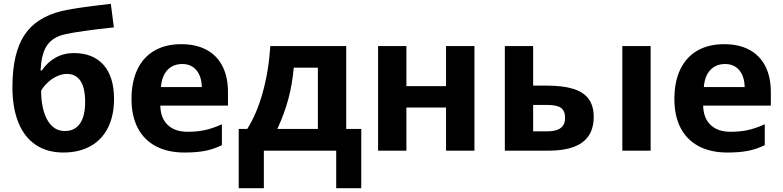

<svg xmlns="http://www.w3.org/2000/svg" viewBox="-20 -787 4089 1003"><path d="M44.9 -332Q44.9 -511.7 109.4 -606.4Q170.9 -697.3 301.3 -729Q325.2 -734.9 368.2 -741.9Q411.1 -749 459.5 -754.9Q477.1 -756.8 494.1 -759.3L559.1 -767.1L574.7 -644L488.8 -634.3Q338.4 -615.2 300.8 -603Q246.1 -585.4 220.9 -542.2Q195.8 -499 191.9 -418.9H198.7Q227.1 -461.9 270.3 -485.8Q313.5 -509.8 365.2 -509.8Q466.3 -509.8 521 -447.8Q575.7 -385.7 575.7 -270.5Q575.7 -183.1 544.2 -120.1Q512.7 -57.1 452.9 -23.7Q393.1 9.8 310.5 9.8Q227.1 9.8 167.5 -29.8Q107.9 -69.3 76.4 -146Q44.9 -222.7 44.9 -332ZM424.8 -254.9Q424.8 -327.6 400.4 -364.3Q376 -400.9 329.1 -400.9Q304.2 -400.9 278.1 -388.9Q252 -377 230 -356.7Q208 -336.4 194.8 -313Q194.8 -265.6 203.4 -226.3Q211.9 -187 228 -159.2Q243.7 -131.8 266.4 -117.2Q289.1 -102.5 318.4 -102.5Q370.6 -102.5 397.7 -141.4Q424.8 -180.2 424.8 -254.9Z M667 -269.5Q667 -359.9 697.8 -424.3Q728.5 -488.8 786.9 -522.5Q845.2 -556.2 927.2 -556.2Q1003.9 -556.2 1058.6 -526.9Q1113.3 -497.6 1142.1 -441.4Q1170.9 -385.3 1170.9 -306.2V-235.4H817.4Q818.8 -169.9 856.2 -134.3Q893.6 -98.6 960.4 -98.6Q1009.8 -98.6 1049.6 -107.2Q1089.4 -115.7 1139.2 -137.7V-28.8Q1095.2 -7.3 1050.5 1.2Q1005.9 9.8 944.3 9.8Q856.9 9.8 794.7 -22.9Q732.4 -55.7 699.7 -118.4Q667 -181.2 667 -269.5ZM932.1 -452.6Q884.8 -452.6 855.2 -421.9Q825.7 -391.1 820.8 -332H1034.2Q1033.2 -387.7 1006.1 -420.2Q979 -452.6 932.1 -452.6Z M1227.1 -113.3H1271.5Q1321.3 -191.4 1352.5 -304Q1383.8 -416.5 1392.1 -546.4H1788.6V-113.3H1867.2V196.3H1736.3V0H1358.4V196.3H1227.1ZM1640.6 -113.3V-433.6H1514.6Q1506.8 -346.7 1486.3 -270Q1465.8 -193.4 1428.7 -113.3Z M1955.1 -546.4H2103V-336.9H2310.1V-546.4H2458.5V0H2310.1V-225.1H2103V0H1955.1Z M2617.2 -546.4H2765.1V-339.8H2834Q2920.4 -339.8 2974.9 -322.8Q3029.3 -305.7 3055.4 -269.5Q3081.5 -233.4 3081.5 -176.3Q3081.5 -87.4 3022.7 -43.7Q2963.9 0 2845.7 0H2617.2ZM2932.1 -170.9Q2932.1 -207 2911.1 -222.9Q2890.1 -238.8 2839.8 -238.8H2765.1V-101.1H2841.8Q2886.7 -101.1 2909.4 -118.7Q2932.1 -136.2 2932.1 -170.9ZM3378.9 0H3231V-546.4H3378.9Z M3502.9 -269.5Q3502.9 -359.9 3533.7 -424.3Q3564.5 -488.8 3622.8 -522.5Q3681.2 -556.2 3763.2 -556.2Q3839.8 -556.2 3894.5 -526.9Q3949.2 -497.6 3978 -441.4Q4006.8 -385.3 4006.8 -306.2V-235.4H3653.3Q3654.8 -169.9 3692.1 -134.3Q3729.5 -98.6 3796.4 -98.6Q3845.7 -98.6 3885.5 -107.2Q3925.3 -115.7 3975.1 -137.7V-28.8Q3931.2 -7.3 3886.5 1.2Q3841.8 9.8 3780.3 9.8Q3692.9 9.8 3630.6 -22.9Q3568.4 -55.7 3535.6 -118.4Q3502.9 -181.2 3502.9 -269.5ZM3768.1 -452.6Q3720.7 -452.6 3691.2 -421.9Q3661.6 -391.1 3656.7 -332H3870.1Q3869.1 -387.7 3842 -420.2Q3814.9 -452.6 3768.1 -452.6Z"/></svg>

Font: Viking Open Sans
Style: Bold
Weight: 700
Foundry: Ascender Corporation
Version: Version 2.001